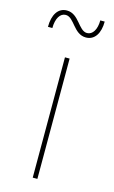

<svg xmlns="http://www.w3.org/2000/svg" viewBox="-112 -752 473 797"><g transform="rotate(15 125.0 -353.5)"><path d="M135 0V-517H115V0ZM177 -619C215 -619 236 -653 236 -703H217C217 -664 201 -638 177 -638C140 -638 126 -707 73 -707C35 -707 14 -673 14 -621H33C33 -662 49 -688 73 -688C110 -688 124 -619 177 -619Z"/></g></svg>

Font: Montserrat-Alt1 Thin
Style: Regular
Weight: 100
Designer: Differentunic
Foundry: Differentunic
Version: Version 7.222